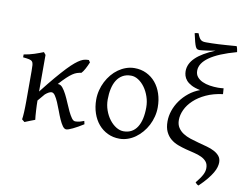

<svg xmlns="http://www.w3.org/2000/svg" viewBox="-99 -914 1646 1286"><g transform="rotate(10 723.5 -271.0)"><path d="M503.4 -40Q483.4 -27.3 465.6 -17.3Q447.8 -7.3 432.6 0Q417.5 7.3 406.2 11.2Q395 15.1 388.7 15.1Q375.5 15.1 363.5 -1.7Q351.6 -18.6 340.3 -43.9Q329.1 -69.3 318.4 -98.9Q307.6 -128.4 296.6 -153.8Q285.6 -179.2 274.2 -196Q262.7 -212.9 250 -212.9Q241.2 -212.9 230 -206.8Q218.8 -200.7 207 -190.4L166 -142.1Q166 -127.9 166.7 -109.6Q167.5 -91.3 168.5 -72.8Q169.4 -54.2 170.9 -38.1Q172.4 -22 173.8 -12.2Q167.5 -9.8 158.7 -6.3Q149.9 -2.9 140.4 0.7Q130.9 4.4 121.6 8.3Q112.3 12.2 105 15.1L86.4 0Q87.9 -7.8 89.1 -20.8Q90.3 -33.7 91.1 -49.8Q91.8 -65.9 92.3 -84.7Q92.8 -103.5 92.8 -123V-328.6Q92.8 -355.5 91.6 -370.6Q90.3 -385.7 83.7 -393.6Q77.1 -401.4 62.5 -404.5Q47.9 -407.7 21 -410.2V-429.7Q39.1 -432.6 57.4 -437Q75.7 -441.4 92.8 -447Q109.9 -452.6 125 -458.3Q140.1 -463.9 152.3 -468.8L166 -452.1V-203.1Q214.8 -265.6 252.2 -309.6Q289.6 -353.5 317.6 -383.1Q345.7 -412.6 366.5 -429.7Q387.2 -446.8 403.3 -455.6Q419.4 -464.4 432.4 -466.6Q445.3 -468.8 458 -468.8Q461.4 -464.4 463.4 -460.9L466.8 -455.6Q467.3 -454.6 467.8 -454.1Q458 -430.2 446.5 -408.9Q435.1 -387.7 423.8 -376Q407.7 -373.5 394 -369.1Q380.4 -364.7 364.5 -354Q348.6 -343.3 328.6 -324.5Q308.6 -305.7 280.3 -274.4H284.7Q300.3 -274.4 314.2 -257.6Q328.1 -240.7 340.8 -215.8Q353.5 -190.9 365.7 -161.4Q377.9 -131.8 389.9 -106.9Q401.9 -82 413.8 -65.2Q425.8 -48.3 438.5 -48.3Q446.8 -48.3 453.6 -49.1Q460.4 -49.8 467.3 -51.5Q474.1 -53.2 481.4 -55.9Q488.8 -58.6 498.5 -62Z M891.6 -222.2Q891.6 -260.7 879.6 -295.7Q867.7 -330.6 848.4 -357.2Q829.1 -383.8 804.7 -399.4Q780.3 -415 755.4 -415Q721.7 -415 697.5 -400.9Q673.3 -386.7 658 -362.1Q642.6 -337.4 635.3 -303.7Q627.9 -270 627.9 -231Q627.9 -192.4 640.4 -157.5Q652.8 -122.6 673.1 -96.2Q693.4 -69.8 718.5 -54.4Q743.7 -39.1 769 -39.1Q799.8 -39.1 823 -52Q846.2 -64.9 861.3 -88.9Q876.5 -112.8 884 -146.5Q891.6 -180.2 891.6 -222.2ZM967.3 -236.8Q967.3 -204.1 959.2 -172.9Q951.2 -141.6 936.8 -113.8Q922.4 -85.9 902.1 -62.3Q881.8 -38.6 857.9 -21.5Q834 -4.4 806.6 5.1Q779.3 14.6 750.5 14.6Q706.5 14.6 669.9 -2.9Q633.3 -20.5 607.2 -51.3Q581.1 -82 566.7 -124.5Q552.2 -167 552.2 -216.8Q552.2 -249 560.1 -280.3Q567.9 -311.5 582.3 -339.6Q596.7 -367.7 616.5 -391.4Q636.2 -415 660.4 -432.1Q684.6 -449.2 712.2 -459Q739.7 -468.8 769.5 -468.8Q814 -468.8 850.6 -451.2Q887.2 -433.6 913.1 -402.6Q939 -371.6 953.1 -329.1Q967.3 -286.6 967.3 -236.8Z M1426.3 -693.4Q1303.7 -659.7 1244.1 -617.4Q1184.6 -575.2 1184.6 -524.9Q1184.6 -499.5 1198.5 -482.7Q1212.4 -465.8 1234.9 -455.6Q1257.3 -445.3 1285.4 -440.9Q1313.5 -436.5 1341.8 -436.5Q1352.1 -436.5 1361.6 -437.3Q1371.1 -438 1379.4 -439Q1380.4 -429.2 1380.9 -419.4Q1381.3 -409.7 1382.3 -399.9Q1317.9 -391.6 1269 -368.9Q1220.2 -346.2 1187.3 -315.2Q1154.3 -284.2 1137.7 -248.3Q1121.1 -212.4 1121.1 -178.2Q1121.1 -147.5 1134.8 -126.5Q1148.4 -105.5 1170.4 -91.3Q1192.4 -77.1 1220.7 -67.9Q1249 -58.6 1278.8 -50.8Q1308.6 -43 1336.9 -35.2Q1365.2 -27.3 1387.2 -15.6Q1409.2 -3.9 1422.9 12.9Q1436.5 29.8 1436.5 55.7Q1436.5 69.8 1431.6 87.4Q1426.8 105 1414.3 126.5Q1401.9 147.9 1380.6 174.1Q1359.4 200.2 1326.7 231.4Q1318.8 228.5 1314 224.1Q1309.1 219.7 1304.2 213.9Q1319.3 195.3 1329.8 180.4Q1340.3 165.5 1346.7 152.8Q1353 140.1 1355.7 129.4Q1358.4 118.7 1358.4 107.9Q1358.4 81.1 1345 64.7Q1331.5 48.3 1309.8 38.1Q1288.1 27.8 1260.3 21.2Q1232.4 14.6 1203.1 7.1Q1173.8 -0.5 1146 -11Q1118.2 -21.5 1096.4 -39.6Q1074.7 -57.6 1061.3 -85.7Q1047.9 -113.8 1047.9 -156.2Q1047.9 -192.4 1060.3 -229.2Q1072.8 -266.1 1096.2 -299.1Q1119.6 -332 1152.6 -358.4Q1185.5 -384.8 1226.6 -399.9Q1189.9 -407.2 1166.7 -419.4Q1143.6 -431.6 1130.9 -446.5Q1118.2 -461.4 1113.5 -477.5Q1108.9 -493.7 1108.9 -508.3Q1108.9 -558.6 1151.9 -600.1Q1194.3 -641.6 1283.2 -678.2Q1272 -675.8 1255.4 -672.9Q1238.8 -670.4 1222.7 -668.2Q1206.5 -666 1193.6 -664.6Q1180.7 -663.1 1176.3 -663.1Q1166.5 -663.1 1160.2 -666.3Q1153.8 -669.4 1148.7 -680.4Q1143.6 -691.4 1137.9 -712.4Q1132.3 -733.4 1124.5 -769Q1131.3 -771.5 1137.5 -772.2Q1143.6 -772.9 1150.4 -772.9Q1156.2 -756.8 1161.9 -746.8Q1167.5 -736.8 1174.1 -731.2Q1180.7 -725.6 1189.5 -723.6Q1198.2 -721.7 1210.9 -721.7Q1230.5 -721.7 1250.7 -722.2Q1271 -722.7 1295.2 -723.9Q1319.3 -725.1 1348.9 -727.3Q1378.4 -729.5 1416.5 -732.4Q1420.4 -724.6 1422.9 -713.1Q1425.3 -701.7 1426.3 -693.4Z"/></g></svg>

Font: Noto Serif Devanagari
Style: Regular
Weight: 400
Designer: Monotype Design Team
Foundry: Monotype Imaging Inc.
Version: Version 1.01